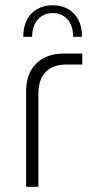

<svg xmlns="http://www.w3.org/2000/svg" viewBox="-20 -715 349 735"><path d="M182 -695Q215 -695 240.5 -680.5Q266 -666 280 -639Q294 -612 294 -574H260Q260 -616 238.5 -640.5Q217 -665 182 -665Q147 -665 125 -640.5Q103 -616 103 -574H69Q69 -612 83 -639Q97 -666 123 -680.5Q149 -695 182 -695ZM80 0V-365Q80 -433 118.5 -471.5Q157 -510 225 -510H295V-468H235Q182 -468 154.5 -439Q127 -410 127 -356V0Z"/></svg>

Font: MuseoModerno Thin ExtraLight
Style: Regular
Weight: 250
Version: Version 1.002